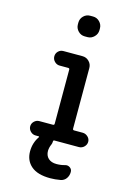

<svg xmlns="http://www.w3.org/2000/svg" viewBox="-143 -833 785 1124"><g transform="rotate(15 250.0 -270.5)"><path d="M258.8 -759.8H276.4Q299.8 -759.8 316.4 -742.7Q333 -725.6 333 -703.1V-692.4Q333 -668.9 315.9 -651.9Q298.8 -634.8 276.4 -634.8H258.8Q235.4 -634.8 218.8 -651.9Q202.1 -668.9 202.1 -692.4V-703.1Q202.1 -726.6 218.8 -743.2Q235.4 -759.8 258.8 -759.8ZM130.9 0Q113.3 0 100.1 -13.2Q86.9 -26.4 86.9 -43.9Q86.9 -61.5 100.1 -74.2Q113.3 -86.9 130.9 -86.9H212.9Q221.7 -86.9 221.7 -95.7V-423.8Q221.7 -431.6 212.9 -431.6H161.1Q143.6 -431.6 130.4 -444.8Q117.2 -458 117.2 -476.1Q117.2 -494.1 129.9 -506.8Q142.6 -519.5 161.1 -519.5H276.4Q299.8 -519.5 316.4 -502.9Q333 -486.3 333 -462.9V-95.7Q333 -86.9 341.8 -86.9H393.6Q411.1 -86.9 424.8 -74.2Q438.5 -61.5 438.5 -43.9Q438.5 -26.4 425.3 -13.2Q412.1 0 393.6 0H245.1Q238.3 0 238.3 7.8Q238.3 18.6 234.4 27.3Q225.6 45.9 224.6 67.4Q224.6 96.7 242.7 113.3Q260.7 129.9 292 129.9Q319.3 129.9 342.8 123Q358.4 118.2 372.1 127.4Q385.7 136.7 385.7 153.3Q385.7 175.8 373.5 192.9Q361.3 210 339.8 213.9Q307.6 219.7 278.3 219.7Q201.2 219.7 162.6 186.5Q124 153.3 124 97.7Q124 46.9 151.4 6.8Q156.2 0 148.4 0Z"/></g></svg>

Font: Rounded Mgen+ 1m medium
Style: Regular
Weight: 500
Designer: [Source Han Sans]
Ryoko NISHIZUKA  (kana & ideographs); Paul D. Hunt (Latin, Greek & Cyrillic); Wenlong ZHANG  (bopomofo
Version: Version 1.059.20150602